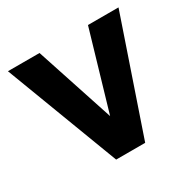

<svg xmlns="http://www.w3.org/2000/svg" viewBox="-124 -654 779 779"><g transform="rotate(-30 265.0 -265.0)"><path d="M6 -530H154L274 -165L381 -530H524L343 0H207Z"/></g></svg>

Font: 
Style: 㨦
Weight: 700
Designer: A.Korolkova, Vitaly Kuzmin
Foundry: ParaType Ltd
Version: Version 2.000